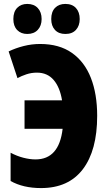

<svg xmlns="http://www.w3.org/2000/svg" viewBox="-20 -948 550 978"><path d="M189 10Q98 10 34 -26V-170Q66 -153 99 -144.5Q132 -136 161 -136Q281 -136 299 -292H105V-437H296Q285 -504 253 -541Q221 -578 168 -578Q140 -578 114.5 -569.5Q89 -561 69 -550L24 -686Q59 -703 100.5 -713.5Q142 -724 184 -724Q282 -724 346.5 -678.5Q411 -633 443 -551Q475 -469 475 -358Q475 -182 402 -86Q329 10 189 10ZM48 -851Q48 -888 67.5 -908Q87 -928 119 -928Q153 -928 172.5 -907Q192 -886 192 -851Q192 -817 172.5 -796Q153 -775 119 -775Q87 -775 67.5 -795Q48 -815 48 -851ZM241 -851Q241 -888 260.5 -908Q280 -928 313 -928Q348 -928 367 -907Q386 -886 386 -851Q386 -817 367 -796Q348 -775 313 -775Q279 -775 260 -795.5Q241 -816 241 -851Z"/></svg>

Font: Noto Sans ExtraCondensed Black
Style: Regular
Weight: 900
Width: 2
Designer: Monotype Design Team
Foundry: Monotype Imaging Inc.
Version: Version 2.013; ttfautohint (v1.8.4.7-5d5b)